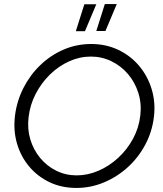

<svg xmlns="http://www.w3.org/2000/svg" viewBox="-20 -922 806 947"><path d="M739 -344Q730 -271 696 -207.5Q662 -144 609.5 -96.5Q557 -49 492 -22Q427 5 357 5Q284 5 225 -23Q166 -51 124.5 -100Q83 -149 64 -213.5Q45 -278 54 -352Q63 -424 95.5 -488Q128 -552 179 -601Q230 -650 294 -677.5Q358 -705 430 -705Q502 -705 562.5 -676.5Q623 -648 665.5 -598Q708 -548 728 -482.5Q748 -417 739 -344ZM672 -352Q679 -410 662.5 -463Q646 -516 611.5 -556.5Q577 -597 529.5 -620Q482 -643 428 -643Q373 -643 321 -619.5Q269 -596 226.5 -554.5Q184 -513 156 -459Q128 -405 121 -344Q114 -286 129.5 -234.5Q145 -183 178 -143Q211 -103 257.5 -80Q304 -57 358 -57Q413 -57 466 -80Q519 -103 563 -143.5Q607 -184 636 -237.5Q665 -291 672 -352ZM455 -769 497 -902H556L500 -769ZM354 -768 396 -901H455L399 -768Z"/></svg>

Font: Kulim Park Light
Style: Italic
Weight: 300
Italic angle: -8°
Designer: Noponies / Dale Sattler
Foundry: Noponies
Version: Version 1.000; ttfautohint (v1.8.3)